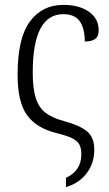

<svg xmlns="http://www.w3.org/2000/svg" viewBox="-20 -564 445 786"><path d="M250 164Q313 135 313 68Q313 42 304.5 27Q296 12 274.5 1.5Q253 -9 208 -20Q129 -40 90.5 -93Q52 -146 52 -258Q52 -408 102.5 -476Q153 -544 239 -544Q304 -544 344 -516Q384 -488 384 -440Q384 -415 369.5 -404.5Q355 -394 327 -394Q327 -448 306.5 -477Q286 -506 239 -506Q114 -506 114 -267Q114 -200 127 -161Q140 -122 167.5 -101.5Q195 -81 243 -68Q306 -51 336 -26.5Q366 -2 366 49Q366 104 335 145Q304 186 250 202Z"/></svg>

Font: Noto Serif NarrowLight
Style: Regular
Weight: 300
Width: 4
Designer: Monotype Design Team
Foundry: Monotype Imaging Inc.
Version: Version 1.001